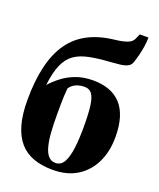

<svg xmlns="http://www.w3.org/2000/svg" viewBox="-158 -961 886 1068"><g transform="rotate(20 285.0 -427.0)"><path d="M283.5 10.5Q219.5 10.5 170 -7.2Q120.5 -25 87.2 -63Q54 -101 36.8 -161.2Q19.5 -221.5 19.5 -306.5Q19.5 -421 40 -507Q60.5 -593 102.2 -652.2Q144 -711.5 209 -745Q274 -778.5 362.5 -788Q408 -793 433.8 -803Q459.5 -813 468 -831.5L482.5 -863.5H533.5Q533.5 -837.5 529.2 -809.8Q525 -782 518.2 -755.5Q511.5 -729 503.5 -706Q497.5 -688.5 480.5 -680Q463.5 -671.5 438.8 -668.5Q414 -665.5 384.5 -663.5Q310 -659 257.8 -648.2Q205.5 -637.5 171.5 -613Q137.5 -588.5 117.8 -542.5Q98 -496.5 89 -421Q113.5 -448.5 147.5 -474.8Q181.5 -501 226.2 -517.8Q271 -534.5 326.5 -534.5Q379 -534.5 420.5 -519.8Q462 -505 491 -474.2Q520 -443.5 535.2 -395.2Q550.5 -347 550.5 -279.5Q550.5 -195 519.2 -129.8Q488 -64.5 428.5 -27Q369 10.5 283.5 10.5ZM284.5 -31Q317.5 -31 334.8 -62.2Q352 -93.5 358.8 -148.8Q365.5 -204 365.5 -276Q365.5 -338 361.5 -378.5Q357.5 -419 349 -442.2Q340.5 -465.5 327 -475Q313.5 -484.5 294 -484.5Q272 -484.5 254.8 -478.8Q237.5 -473 225.5 -463.8Q213.5 -454.5 207 -443Q204.5 -418.5 203.5 -394.5Q202.5 -370.5 202.2 -344.5Q202 -318.5 202 -288Q202 -230.5 205.2 -183.2Q208.5 -136 217.5 -102Q226.5 -68 242.8 -49.5Q259 -31 284.5 -31Z"/></g></svg>

Font: Merriweather 96pt Black
Style: Regular
Weight: 900
Version: Version 2.100